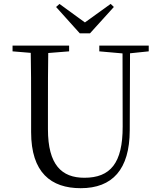

<svg xmlns="http://www.w3.org/2000/svg" viewBox="-20 -966 837 1002"><path d="M290.5 -945.4 272.6 -929.6 396.5 -791.9H449.5L574.2 -929.6L557.5 -945.7L395.7 -829.1H450.3ZM401.2 16.1C566.6 16.1 656.5 -81.6 657.1 -285.6L658.7 -728H619.4L620.2 -305.7C620.6 -114.5 556 -38.3 420.2 -38.3C302.1 -38.3 230.2 -105.3 230.2 -291.5V-391C230.2 -505.8 230.2 -617.4 232.2 -728H140C142.4 -616.4 142.4 -503.8 142.4 -391V-276.5C142.4 -65.7 245.8 16.1 401.2 16.1ZM45.5 -698 179.8 -686.9H201.1L340.7 -698V-728H45.5ZM498.2 -698 626.2 -686.7H647.1L756.2 -698V-728H498.2Z"/></svg>

Font: Source Han Serif CN VF
Style: Regular
Weight: 250
Designer: Ryoko NISHIZUKA 西塚涼子 (kana & ideographs); Frank Grießhammer (Latin, Greek & Cyrillic); Wenlong ZHANG 张文龙 (bopomofo); San
Foundry: Adobe
Version: Version 2.002;hotconv 1.1.0;makeotfexe 2.6.0